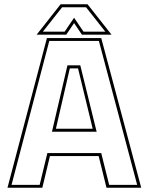

<svg xmlns="http://www.w3.org/2000/svg" viewBox="-20 -878 696 898"><path d="M15 0 199.5 -700H453.5L640.5 0H478L441.5 -148H213.5L178 0ZM34 -13.5H165.5L201.5 -162H453.5L490.5 -13.5H621.5L442.5 -686.5H210.5ZM223 -262 295.5 -572.5H355.5L432 -262ZM241.5 -276H413.5L345 -558H306.5ZM263.5 -858H389.5L501.5 -716H363L326.5 -770L290 -716H151.5ZM270.5 -844 180.5 -730H282.5L326.5 -795L370.5 -730H472.5L382.5 -844Z"/></svg>

Font: Tourney Thin Thin
Style: Regular
Weight: 250
Version: Version 1.015